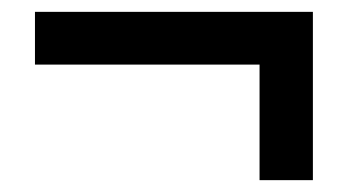

<svg xmlns="http://www.w3.org/2000/svg" viewBox="-20 -397 586 324"><path d="M418 -93V-288H39V-377H508V-93Z"/></svg>

Font: Frank Ruhl Libre ExtraBold
Style: Regular
Weight: 800
Designer: Yanek Iontef
Foundry: Fontef
Version: Version 6.003;gftools[0.9.30]